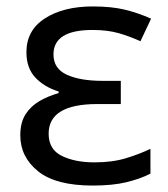

<svg xmlns="http://www.w3.org/2000/svg" viewBox="-20 -566 523 596"><path d="M355 -315V-243H282Q131 -243 131 -151Q131 -102 172 -82Q213 -62 273 -62Q329 -62 371.5 -75Q414 -88 447 -104V-27Q416 -11 373 -0.5Q330 10 268 10Q153 10 98 -34.5Q43 -79 43 -146Q43 -186 59.5 -211.5Q76 -237 103 -252.5Q130 -268 162 -277V-282Q117 -296 89.5 -325.5Q62 -355 62 -404Q62 -472 119.5 -509Q177 -546 268 -546Q326 -546 367.5 -536Q409 -526 449 -508L416 -438Q383 -453 348.5 -463Q314 -473 267 -473Q146 -473 146 -397Q146 -353 187.5 -334Q229 -315 299 -315Z"/></svg>

Font: Noto IKEA Latin
Style: Regular
Weight: 400
Designer: Monotype Design Team
Foundry: Monotype Imaging Inc.
Version: Version 1.0